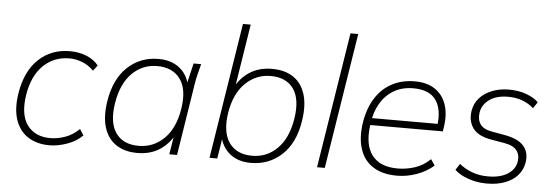

<svg xmlns="http://www.w3.org/2000/svg" viewBox="-49 -883 2996 1037"><g transform="rotate(5 1449.5 -364.0)"><path d="M246 8Q177 8 129 -23Q81 -54 61 -114Q41 -174 55 -260Q75 -380 143.5 -444Q212 -508 312 -508Q360 -508 401 -492Q442 -476 468 -444L445 -414Q416 -443 381.5 -456Q347 -469 314 -469Q229 -469 171.5 -413Q114 -357 97 -253Q80 -145 121.5 -88Q163 -31 247 -31Q286 -31 327 -45.5Q368 -60 403 -94L424 -61Q392 -28 341.5 -10Q291 8 246 8Z M722 8Q653 8 606.5 -23Q560 -54 541.5 -114Q523 -174 537 -260Q557 -380 626 -444Q695 -508 793 -508Q863 -508 908.5 -471Q954 -434 964 -369H952L983 -500H1024Q1017 -472 1010 -445Q1003 -418 999 -392L937 0H895L916 -131H930Q902 -66 849 -29Q796 8 722 8ZM726 -31Q806 -31 863.5 -87.5Q921 -144 938 -250Q955 -356 914 -412.5Q873 -469 789 -469Q709 -469 652.5 -412.5Q596 -356 579 -250Q562 -144 601.5 -87.5Q641 -31 726 -31Z M1337 8Q1267 8 1222 -29Q1177 -66 1166 -131H1176L1155 0H1113L1230 -736H1272L1214 -369H1200Q1228 -434 1281 -471Q1334 -508 1408 -508Q1478 -508 1524 -477Q1570 -446 1588.5 -386Q1607 -326 1593 -240Q1574 -120 1504.5 -56Q1435 8 1337 8ZM1341 -31Q1421 -31 1477.5 -87.5Q1534 -144 1551 -250Q1568 -356 1528.5 -412.5Q1489 -469 1404 -469Q1325 -469 1267 -412.5Q1209 -356 1192 -250Q1176 -144 1216.5 -87.5Q1257 -31 1341 -31Z M1696 0 1813 -736H1855L1738 0Z M2129 8Q2051 8 2000 -24.5Q1949 -57 1929 -118Q1909 -179 1922 -264Q1935 -342 1970 -396.5Q2005 -451 2059 -479.5Q2113 -508 2182 -508Q2248 -508 2291 -479.5Q2334 -451 2352 -399.5Q2370 -348 2360 -279L2356 -252H1947L1953 -290H2340L2323 -277Q2336 -369 2300 -419.5Q2264 -470 2178 -470Q2116 -470 2071 -443Q2026 -416 1999 -369.5Q1972 -323 1964 -263L1962 -248Q1948 -143 1991.5 -87Q2035 -31 2130 -31Q2177 -31 2223 -46Q2269 -61 2306 -97L2328 -64Q2289 -30 2236.5 -11Q2184 8 2129 8Z M2616 8Q2564 8 2516.5 -8.5Q2469 -25 2442 -51L2464 -85Q2496 -59 2535 -45Q2574 -31 2620 -31Q2686 -31 2726 -56.5Q2766 -82 2773 -124Q2779 -162 2759 -186.5Q2739 -211 2688 -219L2624 -230Q2549 -242 2520.5 -281.5Q2492 -321 2501 -377Q2508 -418 2534.5 -447Q2561 -476 2602 -492Q2643 -508 2692 -508Q2746 -508 2788.5 -492Q2831 -476 2853 -453L2830 -419Q2804 -443 2769 -456Q2734 -469 2692 -469Q2628 -469 2590 -441.5Q2552 -414 2545 -372Q2539 -333 2556.5 -307.5Q2574 -282 2620 -274L2687 -262Q2764 -249 2794.5 -213Q2825 -177 2816 -123Q2810 -85 2784.5 -55Q2759 -25 2716 -8.5Q2673 8 2616 8Z"/></g></svg>

Font: Mulish ExtraLight
Style: Italic
Weight: 200
Italic angle: -9°
Designer: Vernon Adams
Foundry: Vernon Adams
Version: Version 3.603